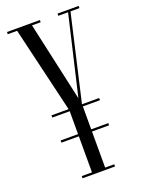

<svg xmlns="http://www.w3.org/2000/svg" viewBox="-135 -761 603 823"><g transform="rotate(-20 166.0 -350.0)"><path d="M95 0V-10H141.5V-174.5H62V-184.5H141.5V-289H62V-299H140L47.5 -690H5V-700H155V-690H115.5L195.5 -328.5L280 -690H235.5V-700H332V-690H291L201.5 -301V-299H279.5V-289H201.5V-184.5H279.5V-174.5H201.5V-10H243V0Z"/></g></svg>

Font: Imbue 100pt Light
Style: Regular
Weight: 300
Designer: Tyler Finck
Foundry: Etcetera Type Company
Version: Version 1.102; ttfautohint (v1.8.3)